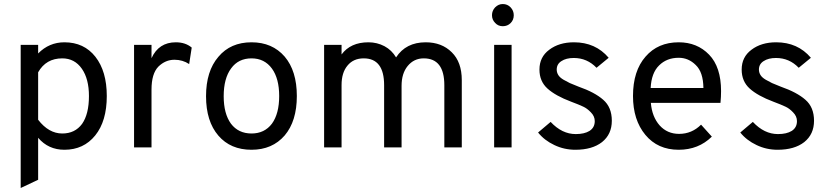

<svg xmlns="http://www.w3.org/2000/svg" viewBox="-20 -734 4126 956"><path d="M300.8 11.7Q220.7 11.7 169.9 -47.9Q169.9 21.5 169.9 161.1Q148.4 170.9 83 202.1Q83 23.4 83 -510.7Q104.5 -510.7 169.9 -510.7Q169.9 -500 169.9 -467.8Q224.6 -523.4 300.8 -523.4Q398.4 -523.4 455.1 -451.2Q511.7 -378.9 511.7 -255.9Q511.7 -130.9 454.1 -59.6Q396.5 11.7 300.8 11.7ZM290 -69.3Q353.5 -69.3 388.7 -117.2Q422.9 -166 422.9 -255.9Q422.9 -340.8 387.7 -391.6Q351.6 -443.4 290 -443.4Q209 -443.4 169.9 -374Q169.9 -294.9 169.9 -137.7Q222.7 -69.3 290 -69.3Z M647.5 0Q647.5 -127.9 647.5 -510.7Q668.9 -510.7 734.4 -510.7Q734.4 -494.1 734.4 -444.3Q770.5 -523.4 855.5 -523.4Q903.3 -523.4 934.6 -497.1Q929.7 -469.7 921.9 -415Q889.6 -436.5 848.6 -436.5Q803.7 -436.5 768.6 -402.3Q734.4 -367.2 734.4 -288.1Q734.4 -192.4 734.4 0Q712.9 0 647.5 0Z M1232.4 11.7Q1127.9 11.7 1067.4 -58.6Q1005.9 -129.9 1005.9 -254.9Q1005.9 -379.9 1067.4 -451.2Q1127.9 -523.4 1232.4 -523.4Q1335.9 -523.4 1397.5 -452.1Q1458 -380.9 1458 -255.9Q1458 -130.9 1397.5 -59.6Q1335.9 11.7 1232.4 11.7ZM1232.4 -69.3Q1296.9 -69.3 1334 -118.2Q1370.1 -168 1370.1 -255.9Q1370.1 -342.8 1334 -392.6Q1296.9 -443.4 1232.4 -443.4Q1167 -443.4 1130.9 -393.6Q1093.8 -343.8 1093.8 -254.9Q1093.8 -168 1129.9 -118.2Q1167 -69.3 1232.4 -69.3Z M2192.4 0Q2192.4 -77.1 2192.4 -309.6Q2192.4 -443.4 2089.8 -443.4Q2041 -443.4 2009.8 -405.3Q1979.5 -368.2 1979.5 -306.6Q1979.5 -205.1 1979.5 0Q1958 0 1892.6 0Q1892.6 -77.1 1892.6 -309.6Q1892.6 -443.4 1791 -443.4Q1739.3 -443.4 1710 -407.2Q1680.7 -372.1 1680.7 -310.5Q1680.7 -207 1680.7 0Q1659.2 0 1593.8 0Q1593.8 -127.9 1593.8 -510.7Q1615.2 -510.7 1680.7 -510.7Q1680.7 -499 1680.7 -462.9Q1725.6 -523.4 1814.5 -523.4Q1857.4 -523.4 1894.5 -503.9Q1930.7 -484.4 1952.1 -448.2Q2001 -523.4 2099.6 -523.4Q2179.7 -523.4 2229.5 -473.6Q2279.3 -424.8 2279.3 -335Q2279.3 -223.6 2279.3 0Q2257.8 0 2192.4 0Z M2483.4 -603.5Q2460 -603.5 2445.3 -620.1Q2429.7 -635.7 2429.7 -658.2Q2429.7 -680.7 2445.3 -697.3Q2461.9 -713.9 2483.4 -713.9Q2506.8 -713.9 2522.5 -697.3Q2538.1 -680.7 2538.1 -658.2Q2538.1 -634.8 2522.5 -619.1Q2506.8 -603.5 2483.4 -603.5ZM2440.4 0Q2440.4 -127.9 2440.4 -510.7Q2461.9 -510.7 2527.3 -510.7Q2527.3 -382.8 2527.3 0Q2505.9 0 2440.4 0Z M2844.7 11.7Q2789.1 11.7 2740.2 -11.7Q2690.4 -35.2 2659.2 -74.2Q2679.7 -91.8 2721.7 -127Q2778.3 -66.4 2846.7 -66.4Q2889.6 -66.4 2915 -82Q2941.4 -98.6 2941.4 -130.9Q2941.4 -155.3 2921.9 -174.8Q2903.3 -194.3 2883.8 -203.1Q2863.3 -212.9 2824.2 -227.5Q2746.1 -256.8 2706.1 -293Q2666 -329.1 2666 -387.7Q2666 -450.2 2714.8 -486.3Q2763.7 -523.4 2837.9 -523.4Q2945.3 -523.4 3010.7 -446.3Q2990.2 -429.7 2950.2 -396.5Q2903.3 -445.3 2836.9 -445.3Q2798.8 -445.3 2775.4 -429.7Q2752 -415 2752 -387.7Q2752 -373 2759.8 -360.4Q2767.6 -347.7 2786.1 -336.9Q2806.6 -326.2 2817.4 -320.3Q2829.1 -315.4 2860.4 -302.7Q2941.4 -274.4 2983.4 -237.3Q3026.4 -200.2 3026.4 -132.8Q3026.4 -65.4 2977.5 -26.4Q2928.7 11.7 2844.7 11.7Z M3359.4 11.7Q3254.9 11.7 3193.4 -62.5Q3131.8 -136.7 3131.8 -255.9Q3131.8 -380.9 3194.3 -452.1Q3255.9 -523.4 3359.4 -523.4Q3451.2 -523.4 3510.7 -461.9Q3570.3 -400.4 3570.3 -280.3Q3570.3 -252 3567.4 -221.7Q3452.1 -221.7 3220.7 -221.7Q3226.6 -152.3 3264.6 -109.4Q3302.7 -67.4 3361.3 -67.4Q3424.8 -67.4 3470.7 -113.3Q3488.3 -93.8 3524.4 -53.7Q3458 11.7 3359.4 11.7ZM3219.7 -295.9Q3285.2 -295.9 3482.4 -295.9Q3481.4 -375 3444.3 -410.2Q3408.2 -446.3 3359.4 -446.3Q3299.8 -446.3 3261.7 -408.2Q3223.6 -371.1 3219.7 -295.9Z M3851.6 11.7Q3795.9 11.7 3747.1 -11.7Q3697.3 -35.2 3666 -74.2Q3686.5 -91.8 3728.5 -127Q3785.2 -66.4 3853.5 -66.4Q3896.5 -66.4 3921.9 -82Q3948.2 -98.6 3948.2 -130.9Q3948.2 -155.3 3928.7 -174.8Q3910.2 -194.3 3890.6 -203.1Q3870.1 -212.9 3831.1 -227.5Q3752.9 -256.8 3712.9 -293Q3672.9 -329.1 3672.9 -387.7Q3672.9 -450.2 3721.7 -486.3Q3770.5 -523.4 3844.7 -523.4Q3952.1 -523.4 4017.6 -446.3Q3997.1 -429.7 3957 -396.5Q3910.2 -445.3 3843.8 -445.3Q3805.7 -445.3 3782.2 -429.7Q3758.8 -415 3758.8 -387.7Q3758.8 -373 3766.6 -360.4Q3774.4 -347.7 3793 -336.9Q3813.5 -326.2 3824.2 -320.3Q3835.9 -315.4 3867.2 -302.7Q3948.2 -274.4 3990.2 -237.3Q4033.2 -200.2 4033.2 -132.8Q4033.2 -65.4 3984.4 -26.4Q3935.5 11.7 3851.6 11.7Z"/></svg>

Font: Overpass
Style: Regular
Weight: 400
Designer: Delve Withrington, Thomas Jockin
Version: Version 3.000;DELV;Overpass; ttfautohint (v1.5)